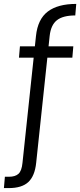

<svg xmlns="http://www.w3.org/2000/svg" viewBox="-61 -783 410 982"><path d="M-41 179 -36 121H-15Q17 121 33.5 106Q50 91 54 50L123 -599Q132 -685 183.5 -724Q235 -763 329 -763L324 -704Q261 -704 230 -679.5Q199 -655 193 -599L124 50Q117 117 84 148Q51 179 -16 179ZM36 -488 41 -546H314L309 -488Z"/></svg>

Font: Host Grotesk Light
Style: Regular
Weight: 300
Designer: Doukan Karapınar
Foundry: Element Type
Version: Version 1.003